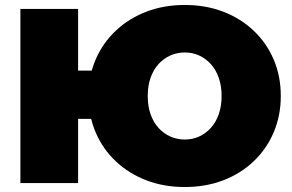

<svg xmlns="http://www.w3.org/2000/svg" viewBox="-20 -736 1173 772"><path d="M62 0V-700H294V-452H475V-258H294V0ZM723 16Q639 16 568.5 -11Q498 -38 445.5 -87.5Q393 -137 364.5 -204Q336 -271 336 -350Q336 -430 364.5 -496.5Q393 -563 445.5 -612.5Q498 -662 568.5 -689Q639 -716 723 -716Q807 -716 877.5 -689Q948 -662 1000 -612.5Q1052 -563 1080.5 -496.5Q1109 -430 1109 -350Q1109 -271 1080.5 -204Q1052 -137 1000 -87.5Q948 -38 877.5 -11Q807 16 723 16ZM723 -175Q754 -175 780.5 -187Q807 -199 827.5 -221.5Q848 -244 859.5 -276.5Q871 -309 871 -350Q871 -391 859.5 -423.5Q848 -456 827.5 -478.5Q807 -501 780.5 -513Q754 -525 723 -525Q692 -525 665 -513Q638 -501 617.5 -478.5Q597 -456 585.5 -423.5Q574 -391 574 -350Q574 -309 585.5 -276.5Q597 -244 617.5 -221.5Q638 -199 665 -187Q692 -175 723 -175Z"/></svg>

Font: MOST Montserrat Black
Style: Regular
Weight: 900
Designer: Julieta Ulanovsky
Foundry: Julieta Ulanovsky
Version: Version 8.000;March 11, 2024;FontCreator 15.0.0.2926 64-bit